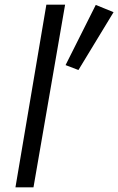

<svg xmlns="http://www.w3.org/2000/svg" viewBox="-20 -800 505 820"><path d="M178 -780H258L123 0H46ZM389 -779 465 -748 315 -501 260 -522Z"/></svg>

Font: Von Book
Style: Italic
Weight: 400
Version: Version 4.000; ttfautohint (v1.8.4.7-5d5b)